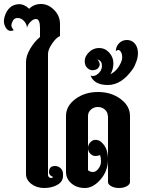

<svg xmlns="http://www.w3.org/2000/svg" viewBox="-90 -940 710 960"><path d="M56 -896Q79 -920 115 -920Q151 -920 180.5 -890.5Q210 -861 210 -820V-760Q191 -752 170.5 -722Q150 -692 150 -670V-65Q150 -59 154.5 -54.5Q159 -50 165 -50Q171 -50 176 -55Q155 -63 155 -79Q155 -110 185 -110Q201 -110 213 -99Q225 -88 225 -70V-60Q225 -32 197 -16Q169 0 131 0Q93 0 66.5 -20.5Q40 -41 40 -70V-630Q40 -660 60.5 -695.5Q81 -731 110 -755V-800Q110 -845 90 -845Q76 -845 62 -830.5Q48 -816 45 -801Q44 -820 30 -835Q16 -850 -1 -850Q-18 -850 -24.5 -838Q-31 -826 -32 -821Q-37 -807 -21 -789Q-47 -778 -61.5 -802.5Q-76 -827 -67 -856.5Q-58 -886 -40.5 -902Q-23 -918 4 -919Q31 -920 56 -896Z M560 -360V-30Q560 -18 544 -9Q528 0 505 0Q482 0 466 -9Q450 -18 450 -30V-360H449Q449 -379 434.5 -392Q420 -405 399.5 -405Q379 -405 364.5 -392Q350 -379 350 -360V-89Q360 -80 375 -80Q390 -80 402.5 -97Q415 -114 415 -133Q415 -152 410 -165Q401 -160 387 -160Q373 -160 361.5 -171.5Q350 -183 350 -200Q350 -217 363 -230Q376 -243 392.5 -240.5Q409 -238 418 -228Q450 -200 450 -143Q450 -86 413 -43Q376 0 334.5 0Q293 0 266.5 -23.5Q240 -47 240 -80V-360Q240 -410 287 -445Q334 -480 400 -480Q466 -480 513 -445Q560 -410 560 -360Z M574 -595Q518 -515 449.5 -515Q381 -515 363 -562Q384 -555 403.5 -574Q423 -593 419 -619Q418 -628 411 -635Q404 -642 396 -642Q402 -639 406 -629.5Q410 -620 408 -613Q401 -589 372 -589Q358 -589 347 -600Q334 -611 333.5 -634Q333 -657 354.5 -678.5Q376 -700 405.5 -700Q435 -700 456 -677Q477 -654 477 -623.5Q477 -593 462 -569Q488 -581 504.5 -608Q521 -635 521 -652Q521 -669 515 -679.5Q509 -690 501.5 -690Q494 -690 489 -683Q489 -707 505 -723.5Q521 -740 544 -740Q567 -740 581.5 -725Q596 -710 599 -686Q602 -662 593 -635.5Q584 -609 574 -595Z"/></svg>

Font: SOV_ThonBuri
Style: Book
Weight: 400
Version: Version 1.00